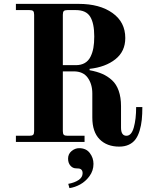

<svg xmlns="http://www.w3.org/2000/svg" viewBox="-20 -732 770 990"><path d="M304 -396V-656C304 -665.3 305.7 -671.7 309 -675C312.3 -678.3 318.7 -680 328 -680H371C406.3 -680 431 -668.7 445 -646C459 -623.3 466 -589.3 466 -544C466 -521.3 464.5 -501.7 461.5 -485C458.5 -468.3 453.5 -453 446.5 -439C439.5 -425 429.7 -414.3 417 -407C404.3 -399.7 389 -396 371 -396ZM62 0H416V-32H328C318.7 -32 312.3 -33.7 309 -37C305.7 -40.3 304 -46.7 304 -56V-364H360C392.7 -364 416.8 -353 432.5 -331C448.2 -309 456 -282 456 -250V-126C456 -76.7 468.5 -39.3 493.5 -14C518.5 11.3 552.3 24 595 24C613.7 24 630.2 20.7 644.5 14C658.8 7.3 670.3 -2 679 -14C687.7 -26 694.7 -40.8 700 -58.5C705.3 -76.2 709 -94.7 711 -114C713 -133.3 714 -155.3 714 -180H682C682 -138.7 678 -103.7 670 -75C662 -46.3 649.3 -32 632 -32C613.3 -32 604 -46 604 -74V-185C604 -215 600 -241.3 592 -264C584 -286.7 572.5 -304.8 557.5 -318.5C542.5 -332.2 525.8 -343 507.5 -351C489.2 -359 467.3 -365.3 442 -370V-377C496.7 -383 541 -399.5 575 -426.5C609 -453.5 626 -490 626 -536C626 -590.7 604 -633.7 560 -665C516 -696.3 458 -712 386 -712H62V-680H132C141.3 -680 147.7 -678.3 151 -675C154.3 -671.7 156 -665.3 156 -656V-56C156 -46.7 154.3 -40.3 151 -37C147.7 -33.7 141.3 -32 132 -32H62ZM331 86C331 100.7 335 112.7 343 122C351 131.3 360.7 136 372 136C384 136 392 137.3 396 140C402.7 144 406 151 406 161C406 175 399.2 186.7 385.5 196C371.8 205.3 354 212 332 216L338 238C356.7 235.3 375.2 229 393.5 219C411.8 209 427.8 194.7 441.5 176C455.2 157.3 462 136.3 462 113C462 92.3 455.7 73.7 443 57C430.3 40.3 412 32 388 32C374 32 361 37 349 47C337 57 331 70 331 86Z"/></svg>

Font: Km Standard TT
Style: Bold
Weight: 700
Designer: Alexey Kryukov <alexios@thessalonica.org.ru>
Version: Version 2.0.2